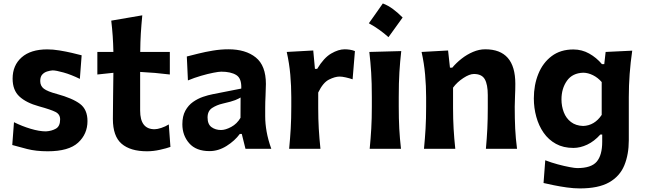

<svg xmlns="http://www.w3.org/2000/svg" viewBox="-20 -847 3669 1093"><path d="M251.5 14.2Q185.1 14.2 134.3 1.2Q83.5 -11.7 49.8 -21.5L59.6 -151.4Q104.5 -128.9 154.1 -114Q203.6 -99.1 241.7 -99.1Q274.4 -101.1 298.3 -114.7Q322.3 -128.4 322.3 -167.5Q322.3 -196.3 296.1 -209.7Q270 -223.1 202.1 -241.7Q129.4 -261.7 90.6 -297.6Q51.8 -333.5 51.8 -399.4Q51.8 -475.1 103.3 -520.5Q154.8 -565.9 249 -565.9Q281.7 -565.9 318.8 -559.8Q356 -553.7 389.4 -545.9Q422.9 -538.1 444.8 -532.2L434.6 -397.9Q384.3 -422.4 341.8 -434.3Q299.3 -446.3 279.3 -446.3Q265.1 -445.3 248.5 -440.2Q231.9 -435.1 220.5 -422.6Q209 -410.2 209 -385.7Q209 -357.9 229.7 -342Q250.5 -326.2 304.2 -312Q393.1 -287.6 435.5 -255.6Q478 -223.6 478 -157.7Q478 -84 424.6 -34.9Q371.1 14.2 251.5 14.2Z M816.9 14.2Q722.2 14.2 672.4 -28.6Q622.6 -71.3 622.6 -169.9Q622.6 -233.9 623.8 -299.1Q625 -364.3 625.5 -432.6L534.2 -422.9V-551.3H625.5Q624.5 -599.1 621.6 -641.6Q618.7 -684.1 613.3 -729.5L790 -759.8Q784.7 -704.6 781.7 -656.7Q778.8 -608.9 778.3 -551.3H946.8V-422.9Q904.8 -428.2 862.1 -431.9Q819.3 -435.5 777.8 -437.5V-217.3Q777.8 -111.3 859.9 -111.3Q875.5 -111.3 898.4 -118.9Q921.4 -126.5 940.9 -138.7L950.2 -10.7Q929.2 -2.9 891.1 5.6Q853 14.2 816.9 14.2Z M1172.9 13.2Q1096.2 13.2 1057.1 -31.5Q1018.1 -76.2 1018.1 -139.6Q1018.1 -186 1035.2 -217Q1052.2 -248 1079.1 -266.8Q1106 -285.6 1135.5 -295.7Q1165 -305.7 1189.9 -310.5L1353.5 -342.8Q1356 -400.9 1325 -419.9Q1293.9 -439 1239.7 -439Q1226.1 -439 1194.6 -432.9Q1163.1 -426.8 1124.5 -415.5Q1085.9 -404.3 1049.8 -389.2L1043.5 -525.4Q1070.3 -532.2 1109.4 -542Q1148.4 -551.8 1192.9 -559.1Q1237.3 -566.4 1280.3 -566.4Q1378.4 -566.4 1436 -520Q1493.7 -473.6 1493.7 -369.1Q1493.7 -342.3 1491.7 -304Q1489.7 -265.6 1489.7 -233.9V-184.6Q1489.7 -143.6 1497.8 -97.7Q1505.9 -51.8 1524.4 0H1377.4L1356.4 -84.5H1345.2Q1316.4 -45.4 1269.8 -16.1Q1223.1 13.2 1172.9 13.2ZM1238.3 -106.9Q1263.7 -106.9 1296.4 -124.5Q1329.1 -142.1 1349.1 -176.3L1349.6 -292Q1338.9 -285.2 1319.1 -277.1Q1299.3 -269 1248 -257.3Q1213.9 -249.5 1187.7 -232.4Q1161.6 -215.3 1161.6 -178.2Q1161.6 -139.6 1184.1 -123.3Q1206.5 -106.9 1238.3 -106.9Z M1626 0Q1631.8 -59.6 1635 -115.2Q1638.2 -170.9 1638.2 -239.7V-294.4Q1638.2 -356.9 1632.6 -421.4Q1627 -485.8 1612.3 -551.3L1763.2 -559.6L1772.9 -455.1H1785.6Q1823.7 -518.1 1865.2 -542.2Q1906.7 -566.4 1942.4 -566.4Q1955.1 -566.4 1970.7 -564.2Q1986.3 -562 2000.5 -556.2L1987.3 -395.5Q1968.3 -401.9 1947.8 -406.5Q1927.2 -411.1 1913.1 -411.1Q1887.2 -411.1 1853 -394Q1818.8 -377 1791.5 -320.3V-231.4Q1791.5 -168.9 1794.7 -114.3Q1797.9 -59.6 1804.2 0Z M2159.3 -827.3Q2189.4 -816 2217.5 -795.1Q2245.7 -774.1 2272.1 -747.3Q2231.8 -690.9 2191.5 -635.5Q2166.8 -657.6 2139.1 -677.4Q2111.5 -697.3 2079.8 -714.5Q2100.2 -743.5 2120.1 -771.4Q2139.9 -799.4 2159.3 -827.3ZM2084.5 0Q2090.3 -59.6 2093.5 -115.2Q2096.7 -170.9 2096.7 -239.7V-294.4Q2096.7 -375.5 2093 -433.8Q2089.4 -492.2 2082.5 -551.3L2264.2 -556.2Q2257.3 -495.6 2253.7 -436.3Q2250 -377 2250 -294.4V-239.7Q2250 -170.9 2252.9 -115.2Q2255.9 -59.6 2262.7 0Z M2393.6 0Q2399.4 -59.6 2402.6 -115.2Q2405.8 -170.9 2405.8 -239.7V-294.4Q2405.8 -356.9 2400.1 -421.4Q2394.5 -485.8 2379.9 -551.3L2530.8 -559.6L2541.5 -461.9H2554.7Q2577.1 -488.8 2607.4 -512.7Q2637.7 -536.6 2672.6 -551.5Q2707.5 -566.4 2742.2 -566.4Q2913.6 -566.4 2913.6 -370.1Q2913.6 -334.5 2911.9 -300.8Q2910.2 -267.1 2910.2 -239.7Q2910.2 -170.9 2912.8 -115.2Q2915.5 -59.6 2923.3 0H2746.1Q2751.5 -59.6 2754.2 -114.3Q2756.8 -168.9 2756.8 -231.4V-305.7Q2756.8 -366.2 2739.7 -396Q2722.7 -425.8 2677.7 -425.8Q2652.8 -425.8 2617.7 -402.8Q2582.5 -379.9 2559.1 -348.1V-231.4Q2559.1 -168.9 2562.3 -114.3Q2565.4 -59.6 2571.8 0Z M3280.8 225.6Q3246.6 225.6 3207.5 220.2Q3168.5 214.8 3133.1 207.5Q3097.7 200.2 3074.2 194.8L3084 65.4Q3118.2 78.6 3155.3 88.6Q3192.4 98.6 3222.7 104.2Q3252.9 109.9 3266.1 109.9Q3346.2 109.9 3377.2 73Q3408.2 36.1 3408.2 -39.6V-81.1H3397.5Q3362.8 -42.5 3323 -23.7Q3283.2 -4.9 3244.1 -4.9Q3187 -4.9 3144.8 -28.1Q3102.5 -51.3 3074.7 -91.3Q3046.9 -131.3 3033 -181.9Q3019 -232.4 3019 -286.6Q3019 -363.3 3044.7 -426.5Q3070.3 -489.7 3120.6 -527.6Q3170.9 -565.4 3244.1 -565.4Q3292.5 -565.4 3334 -542.2Q3375.5 -519 3406.7 -481.9H3419.9L3427.7 -551.3L3579.1 -558.6Q3559.6 -425.3 3559.6 -294.4V-48.8Q3559.6 32.7 3533.9 94.7Q3508.3 156.7 3447.5 191.2Q3386.7 225.6 3280.8 225.6ZM3299.8 -129.9Q3364.7 -132.3 3405.3 -192.9V-379.9Q3383.8 -404.8 3356 -418.7Q3328.1 -432.6 3300.8 -433.1Q3238.3 -431.2 3207.3 -387Q3176.3 -342.8 3176.3 -281.2Q3176.3 -242.2 3189.5 -208Q3202.6 -173.8 3230.2 -152.6Q3257.8 -131.3 3299.8 -129.9Z"/></svg>

Font: Pinar Bold
Style: Regular
Weight: 700
Designer: Amin Abedi
Version: Version 3.000